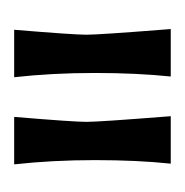

<svg xmlns="http://www.w3.org/2000/svg" viewBox="-15 -599 261 271"><g transform="rotate(90 115.5 -463.5)"><path d="M145 -353Q152 -437 152 -455Q152 -473 144 -574H211Q206 -527 206 -467Q206 -407 212 -353ZM22 -353Q29 -437 29 -455Q29 -473 21 -574H88Q83 -526 83 -466.5Q83 -407 89 -353Z"/></g></svg>

Font: Ruslan Display
Style: Regular
Weight: 400
Version: Version 1.001